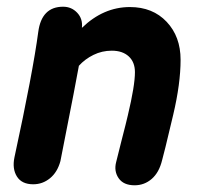

<svg xmlns="http://www.w3.org/2000/svg" viewBox="-20 -550 599 572"><path d="M381 2Q410 2 432 -17Q454 -36 463 -73L473 -112Q494 -200 496 -208Q518 -301 518 -372Q518 -441 476.5 -485Q435 -529 367 -529Q288 -529 224 -467Q227 -494 210 -512Q193 -530 168 -530Q104 -530 94 -455Q78 -335 23 -81Q16 -47 30.5 -24Q45 -1 79 -1Q107 -1 129 -19Q151 -37 160 -70Q162 -80 199 -269L215 -354Q233 -374 258.5 -386.5Q284 -399 313 -399Q345 -399 363.5 -382Q382 -365 382 -335Q382 -295 361 -207Q357 -189 341 -127L326 -67Q319 -40 333.5 -19Q348 2 381 2Z"/></svg>

Font: Balsamiq Sans
Style: Bold Italic
Weight: 700
Italic angle: -12°
Designer: Michael Angeles
Foundry: Balsamiq SRL
Version: Version 1.020; ttfautohint (v1.8.4.7-5d5b);gftools[0.9.26]